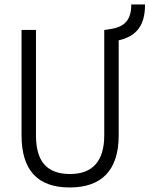

<svg xmlns="http://www.w3.org/2000/svg" viewBox="-20 -827 667 857"><path d="M291 9.8C434.1 9.8 509.8 -67.4 509.8 -222.7V-647C590.3 -665.5 627.4 -713.9 627.4 -807.1H565.9C565.9 -740.2 538.6 -708.5 478 -698.2L448.7 -693.4H445.3V-222.7C445.3 -108.4 393.6 -50.3 293 -50.3C187.5 -50.3 140.6 -108.4 140.6 -222.7V-693.4H76.2V-222.7C76.2 -67.4 147.9 9.8 291 9.8Z"/></svg>

Font: Cascadia Code PL Light
Style: Regular
Weight: 300
Monospace: yes
Designer: Aaron Bell
Foundry: Saja Typeworks
Version: Version 2404.023